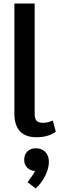

<svg xmlns="http://www.w3.org/2000/svg" viewBox="-20 -762 338 1080"><path d="M61 -122V-742H175V-121Q175 -94 186 -82.5Q197 -71 222 -71Q247 -71 277 -84L294 -21Q251 10 185 10Q124 10 92.5 -23.5Q61 -57 61 -122ZM255 148Q255 185 234.5 226.5Q214 268 181 298L135 263Q164 225 177 200Q150 198 133 181Q116 164 116 137Q116 108 134 90Q152 72 181 72Q215 72 235 93Q255 114 255 148Z"/></svg>

Font: Sarabun SemiBold
Style: Regular
Weight: 600
Designer: Suppakit Chalermlarp | Katatrad Co.,Ltd.
Foundry: Cadson Demak Co.,Ltd.
Version: Version 1.000; ttfautohint (v1.6)